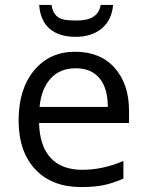

<svg xmlns="http://www.w3.org/2000/svg" viewBox="-20 -757 601 787"><path d="M289.6 -477.1Q225.6 -477.1 187.5 -435.1Q149.4 -393.1 142.1 -318.8H421.9Q421.9 -395.5 387.7 -436.5Q353.5 -477.5 289.6 -477.1ZM312 9.8Q193.4 9.8 125 -62.5Q56.6 -134.8 56.2 -263.7Q56.6 -392.6 120.1 -468.8Q183.6 -544.9 287.6 -544.9Q391.6 -544.9 450.2 -478.5Q508.8 -412.1 508.8 -304.2V-252.9H140.1Q142.6 -158.7 187.5 -109.9Q232.4 -61 317.4 -61Q401.4 -61 485.8 -97.2V-24.9Q442.4 -5.9 404.3 2Q366.2 9.8 312 9.8ZM289.1 -606Q221.2 -606.4 183.1 -639.6Q145 -672.9 140.6 -736.8H191.4Q197.3 -691.9 232.4 -679.2Q250 -672.9 295.4 -672.9Q382.8 -672.9 392.6 -736.8H443.4Q438.5 -675.3 397.5 -640.6Q356.4 -606 289.1 -606Z"/></svg>

Font: OpenSans
Style: Regular
Weight: 400
Foundry: Ascender Corporation
Version: Version 1.10